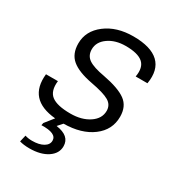

<svg xmlns="http://www.w3.org/2000/svg" viewBox="-177 -638 866 948"><g transform="rotate(30 256.0 -164.0)"><path d="M305 -532Q405 -532 449.5 -490Q494 -448 480 -366H413Q423 -422 394 -447Q365 -472 296 -472Q237 -472 197.5 -444Q158 -416 158 -374Q158 -338 185.5 -319.5Q213 -301 276 -290Q366 -273 406 -243.5Q446 -214 446 -155Q446 -80 384 -33.5Q322 13 221 14L197 41Q277 52 277 111Q277 152 238 178Q199 204 135 204Q103 204 79 197L88 159Q106 165 128 165Q168 165 192 151Q216 137 216 114Q216 72 130 75L133 61L172 12Q8 -3 24 -154H92Q85 -95 117 -70.5Q149 -46 225 -46Q289 -46 331.5 -74.5Q374 -103 374 -147Q374 -181 344.5 -198.5Q315 -216 239 -230Q160 -245 123 -276Q86 -307 86 -366Q86 -437 148 -484.5Q210 -532 305 -532Z"/></g></svg>

Font: Nacelle Light
Style: Italic
Weight: 300
Italic angle: -12°
Designer: Sora Sagano
Foundry: Sora Sagano
Version: Version 1.000;FEAKit 1.0